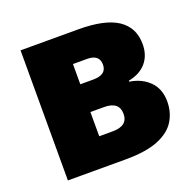

<svg xmlns="http://www.w3.org/2000/svg" viewBox="-103 -660 779 767"><g transform="rotate(-20 286.5 -276.5)"><path d="M60 0V-553H305Q419 -553 473 -516.5Q527 -480 527 -410Q527 -363 501 -332Q475 -301 425 -291V-287Q477 -279 509 -246.5Q541 -214 541 -161Q541 -115 518.5 -78.5Q496 -42 444.5 -21Q393 0 305 0ZM238 -344H293Q350 -344 350 -387Q350 -430 298 -430H238ZM238 -123H295Q360 -123 360 -174Q360 -226 296 -226H238Z"/></g></svg>

Font: Noto Sans SemiCondensed Black
Style: Regular
Weight: 900
Width: 4
Designer: Monotype Design Team
Foundry: Monotype Imaging Inc.
Version: Version 2.013; ttfautohint (v1.8.4.7-5d5b)